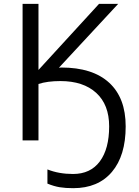

<svg xmlns="http://www.w3.org/2000/svg" viewBox="-20 -734 729 1004"><path d="M295.9 -310.1Q227.5 -310.1 181.2 -294.9V0H98.1V-713.9H181.2V-368.2L498 -713.9H598.1L288.1 -379.9L300.8 -380.9Q464.4 -380.9 550.8 -301.5Q637.2 -222.2 637.2 -73.2Q637.2 80.1 565.2 165Q493.2 250 362.8 250Q322.8 250 292.5 245.1Q262.2 240.2 228 226.1V151.9Q287.6 175.8 361.8 175.8Q453.1 175.8 502 110.1Q550.8 44.4 550.8 -73.2Q550.8 -186.5 483.2 -248.3Q415.5 -310.1 295.9 -310.1Z"/></svg>

Font: Open Sans ACDW
Style: acdw
Weight: 400
Foundry: Ascender Corporation
Version: Version 1.10